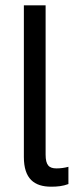

<svg xmlns="http://www.w3.org/2000/svg" viewBox="-20 -694 303 724"><path d="M70 -674V-102C70 -20 109 10 173 10C196 10 217 8 238 0V-65C223 -61 208 -59 193 -59C165 -59 152 -71 152 -111V-674Z"/></svg>

Font: Kanit Light
Style: Regular
Weight: 300
Designer: Katatrad Team
Foundry: CadsonDemak
Version: Version 1.000;PS 001.000;hotconv 1.0.88;makeotf.lib2.5.64775